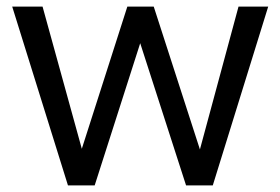

<svg xmlns="http://www.w3.org/2000/svg" viewBox="-20 -554 850 582"><path d="M703 -534H793L625 8H544L405 -423L267 8H186L17 -534H109L228 -103L366 -534H446L586 -101Z"/></svg>

Font: Martel Sans
Style: Regular
Weight: 400
Designer: Dan Reynolds and Mathieu Réguer
Foundry: Dan Reynolds and Mathieu Réguer
Version: Version 1.001;PS 001.001;hotconv 1.0.70;makeotf.lib2.5.58329